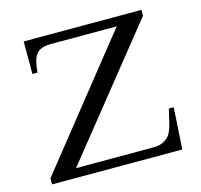

<svg xmlns="http://www.w3.org/2000/svg" viewBox="-99 -780 929 887"><g transform="rotate(-15 365.5 -336.0)"><path d="M678.7 -198.7 666.5 0H43.5V-28.8L521 -627.9H207.5Q180.7 -627.9 163.6 -621.6Q146.5 -615.2 135.7 -601.8Q125 -588.4 119.9 -567.1Q114.7 -545.9 112.3 -516.1H87.9V-671.9H650.9V-643.6L169.9 -43.9H542.5Q574.2 -43.9 597.2 -58.8Q620.1 -73.7 629.4 -99.6Q634.8 -112.3 641.6 -139.6Q648.4 -167 655.3 -198.7Z"/></g></svg>

Font: HM XNiloofar
Style: Regular
Weight: 400
Designer: Hossein Movahhedian
Version: Version 2.8, 2015